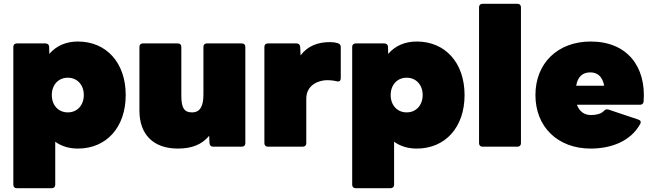

<svg xmlns="http://www.w3.org/2000/svg" viewBox="-20 -770 3426 1008"><path d="M252 218C263 218 270 211 270 200V-26C303 -2 343 10 389 10C538 10 640 -101 640 -271C640 -441 538 -552 389 -552C327 -552 276 -530 239 -487L238 -524C238 -535 230 -542 219 -542H68C57 -542 50 -535 50 -524V200C50 211 57 218 68 218ZM336 -180C286 -180 252 -218 252 -271C252 -324 286 -362 336 -362C386 -362 420 -324 420 -271C420 -218 386 -180 336 -180Z M914 10C987 10 1040 -11 1078 -57L1080 -18C1081 -6 1088 0 1099 0H1250C1261 0 1268 -7 1268 -18V-524C1268 -535 1261 -542 1250 -542H1066C1055 -542 1048 -535 1048 -524V-274C1048 -213 1031 -180 988 -180C948 -180 932 -202 932 -267V-524C932 -535 925 -542 914 -542H730C719 -542 712 -535 712 -524V-189C712 -65 784 10 914 10Z M1570 0C1581 0 1588 -7 1588 -18V-252C1588 -326 1656 -349 1696 -349C1717 -349 1733 -347 1749 -343C1762 -340 1769 -347 1769 -359V-523C1769 -533 1764 -540 1754 -543C1741 -547 1726 -549 1713 -549C1649 -549 1595 -529 1558 -479L1556 -524C1555 -536 1548 -542 1537 -542H1386C1375 -542 1368 -535 1368 -524V-18C1368 -7 1375 0 1386 0Z M2031 218C2042 218 2049 211 2049 200V-26C2082 -2 2122 10 2168 10C2317 10 2419 -101 2419 -271C2419 -441 2317 -552 2168 -552C2106 -552 2055 -530 2018 -487L2017 -524C2017 -535 2009 -542 1998 -542H1847C1836 -542 1829 -535 1829 -524V200C1829 211 1836 218 1847 218ZM2115 -180C2065 -180 2031 -218 2031 -271C2031 -324 2065 -362 2115 -362C2165 -362 2199 -324 2199 -271C2199 -218 2165 -180 2115 -180Z M2697 0C2708 0 2715 -7 2715 -18V-732C2715 -743 2708 -750 2697 -750H2513C2502 -750 2495 -743 2495 -732V-18C2495 -7 2502 0 2513 0Z M3081 10C3187 10 3290 -27 3341 -119C3347 -130 3343 -138 3332 -142L3174 -195C3164 -198 3157 -195 3150 -187C3135 -172 3110 -166 3083 -166C3048 -166 3022 -184 3009 -220H3340C3351 -220 3358 -226 3359 -237C3373 -420 3273 -552 3081 -552C2908 -552 2791 -438 2791 -271C2791 -104 2908 10 3081 10ZM3079 -390C3118 -390 3143 -367 3152 -320H3005C3013 -367 3038 -390 3079 -390Z"/></svg>

Font: LINE Seed Sans TH Heavy
Style: Regular
Weight: 900
Designer: Dalton Maag Ltd | Thai characters by Cadson Demak Co.,Ltd.
Foundry: Dalton Maag Ltd
Version: Version 1.003